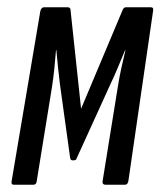

<svg xmlns="http://www.w3.org/2000/svg" viewBox="-20 -508 441 528"><path d="M18 0Q10 0 12 -10L91 -478Q94 -488 101 -488H166Q174 -488 174 -480L203 -209L317 -480Q320 -488 326 -488H395Q403 -488 401 -478L333 -10Q331 0 324 0H270Q261 0 262 -9L304 -269Q308 -295 313.5 -320Q319 -345 325 -370H324Q314 -346 304 -322Q294 -298 283 -275L191 -73Q190 -69 187.5 -68Q185 -67 181 -67Q178 -67 176 -68Q174 -69 173 -73L145 -275Q142 -298 139.5 -322.5Q137 -347 135 -370H134Q132 -345 129.5 -320Q127 -295 123 -269L81 -10Q80 0 72 0Z"/></svg>

Font: Sofia Sans Extra Condensed Medium
Style: Italic
Weight: 500
Italic angle: -9°
Version: Version 4.100